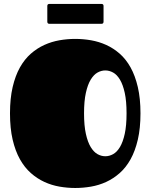

<svg xmlns="http://www.w3.org/2000/svg" viewBox="-20 -918 750 957"><path d="M355 19Q315.9 19 276.6 12.2Q237.3 5.4 201.2 -11.2Q165 -27.8 133.8 -55.4Q102.5 -83 79.3 -124.3Q56.2 -165.5 43 -221.9Q29.8 -278.3 29.8 -353Q29.8 -427.2 43 -483.9Q56.2 -540.5 79.3 -581.8Q102.5 -623 133.8 -650.4Q165 -677.7 201.2 -694.1Q237.3 -710.4 276.6 -717.3Q315.9 -724.1 355 -724.1Q394 -724.1 433.6 -717.3Q473.1 -710.4 509.3 -694.1Q545.4 -677.7 576.7 -650.4Q607.9 -623 630.9 -581.8Q653.8 -540.5 667 -483.9Q680.2 -427.2 680.2 -353Q680.2 -278.8 667 -222.2Q653.8 -165.5 630.9 -124.3Q607.9 -83 576.7 -55.4Q545.4 -27.8 509.3 -11.2Q473.1 5.4 433.6 12.2Q394 19 355 19ZM398.9 -353Q398.9 -292 408 -251Q417 -210 432.1 -185.1Q447.3 -160.2 466.1 -149.7Q484.9 -139.2 504.9 -139.2Q524.9 -139.2 543.9 -149.7Q563 -160.2 577.9 -185.1Q592.8 -210 601.8 -251Q610.8 -292 610.8 -353Q610.8 -414.1 601.8 -455.1Q592.8 -496.1 577.9 -521Q563 -545.9 543.9 -556.4Q524.9 -566.9 504.9 -566.9Q484.9 -566.9 466.1 -556.4Q447.3 -545.9 432.1 -521Q417 -496.1 408 -455.1Q398.9 -414.1 398.9 -353ZM226.1 -799.3Q215.8 -799.3 215.8 -810.1V-888.2Q215.8 -898.4 226.1 -898.4H485.8Q496.1 -898.4 496.1 -888.2V-810.1Q496.1 -799.3 485.8 -799.3Z"/></svg>

Font: Fascinate Cyrillic
Style: Regular
Weight: 900
Designer: Denis Ignatov
Foundry: Astigmatic (AOETI)
Version: Version 1.00 November 30, 2018, initial release